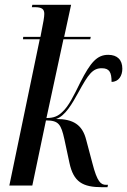

<svg xmlns="http://www.w3.org/2000/svg" viewBox="-20 -775 531 802"><path d="M407 7H429L431 -3H423C401 -3 386 -15 366 -93L340 -191C324 -254 286 -278 214 -278C252 -290 281 -341 308 -390C349 -465 367 -490 405 -490C437 -490 446 -473 446 -433C476 -433 491 -459 491 -488C491 -525 470 -546 432 -546C385 -546 358 -514 316 -432C287 -373 267 -332 241 -308C223 -290 205 -282 174 -282L245 -611H357L359 -621H248L277 -755H115L113 -745H125C155 -745 165 -737 165 -717C165 -705 162 -686 149 -621H77L76 -611H146L19 0H115L172 -272C225 -272 235 -256 249 -193L270 -95C287 -15 325 7 407 7Z"/></svg>

Font: Noto Serif Display ExtraCondensed Medium
Style: Italic
Weight: 500
Width: 2
Italic angle: -12°
Designer: Monotype Design Team
Foundry: Monotype Imaging Inc.
Version: Version 2.009